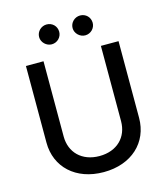

<svg xmlns="http://www.w3.org/2000/svg" viewBox="-135 -1041 1007 1157"><g transform="rotate(-15 369.0 -462.5)"><path d="M547.6 -727.3V-257.8C547.6 -159.1 479.4 -88.1 368.6 -88.1C258.2 -88.1 189.6 -159.1 189.6 -257.8V-727.3H79.9V-248.9C79.9 -96.2 194.2 12.1 368.6 12.1C543 12.1 657.7 -96.2 657.7 -248.9V-727.3ZM201.7 -874.6C201.7 -841.6 231.2 -812.9 264.6 -812.9C300.1 -812.9 327.1 -841.6 327.1 -874.6C327.1 -909.8 300.1 -936.8 264.6 -936.8C231.2 -936.8 201.7 -909.8 201.7 -874.6ZM410.5 -874.6C410.5 -841.6 440 -812.9 473.4 -812.9C508.9 -812.9 535.9 -841.6 535.9 -874.6C535.9 -909.8 508.9 -936.8 473.4 -936.8C440 -936.8 410.5 -909.8 410.5 -874.6Z"/></g></svg>

Font: Margiela Sans Medium
Style: Regular
Weight: 500
Designer: Stefan Endress, Andreas Faust
Version: Version 1.100;FEAKit 1.0